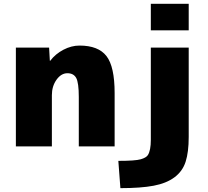

<svg xmlns="http://www.w3.org/2000/svg" viewBox="-20 -770 1096 1010"><path d="M63.5 0V-519.5H238.3L242.2 -450.2H244.1Q271.5 -486.3 313.5 -508.3Q355.5 -530.3 398.4 -530.3Q497.1 -530.3 540 -475.1Q583 -419.9 583 -280.3V0H394.5V-259.8Q394.5 -335 380.9 -359.9Q367.2 -384.8 334.5 -384.8Q301.8 -384.8 277.3 -350.6Q252.9 -316.4 252.9 -269.5V0ZM602.5 76.2Q691.4 76.2 720.2 67.9Q749 59.6 757.8 45.9Q773.4 21.5 773.4 -34.2V-519.5H972.7V-49.8Q972.7 30.3 956.5 80.6Q940.4 130.9 897.9 162.6Q855.5 194.3 788.1 207Q720.7 219.7 613.3 219.7ZM773.4 -610.4V-750H972.7V-610.4Z"/></svg>

Font: GenEi M Gothic v2 Black
Style: Regular
Weight: 900
Version: Version 2.0